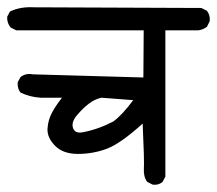

<svg xmlns="http://www.w3.org/2000/svg" viewBox="-24 -578 607 537"><path d="M403.3 -61.5 387.7 -69.3Q377 -84 378.4 -106Q379.9 -127.9 375 -232.4Q312.5 -175.8 273.9 -161.6Q235.4 -147.5 193.8 -147.5Q152.3 -147.5 129.9 -170.4Q107.4 -193.4 108.9 -218.3Q110.4 -243.2 122.1 -264.2Q133.8 -285.2 149.4 -304.7H89.8Q58.6 -306.6 33.2 -319.3Q24.4 -330.1 25.4 -347.7L33.2 -362.3Q47.9 -374 67.4 -370.1L377 -361.3L377.9 -493.2H21.5L5.9 -501Q-4.9 -513.7 -3.9 -531.2L3.9 -545.9Q33.2 -559.6 69.3 -557.6L539.1 -555.7L554.7 -547.9Q564.5 -535.2 562.5 -518.6L554.7 -502.9Q543.9 -495.1 531.2 -493.2H438.5V-84L430.7 -69.3Q419.9 -59.6 403.3 -61.5ZM293 -238.3Q317.4 -255.9 348.6 -297.9L259.8 -304.7Q241.2 -300.8 224.6 -288.1Q208 -275.4 191.4 -255.9Q174.8 -236.3 180.2 -220.2Q185.5 -204.1 207 -208Q228.5 -211.9 250.5 -219.7Q272.5 -227.5 293 -238.3Z"/></svg>

Font: JasonHandwriting4
Style: Regular
Weight: 400
Version: Version 1.01.21